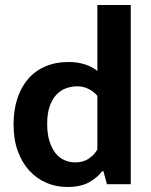

<svg xmlns="http://www.w3.org/2000/svg" viewBox="-20 -734 603 765"><path d="M368 -714H501V0H406L392 -52H387Q369 -27 335.5 -8Q302 11 248 11Q203 11 164 -6Q125 -23 96 -55Q67 -87 50.5 -133Q34 -179 34 -238Q34 -295 49 -341Q64 -387 92 -419.5Q120 -452 161 -469.5Q202 -487 255 -487Q289 -487 319.5 -477Q350 -467 368 -451ZM368 -352Q355 -368 334 -379Q313 -390 288 -390Q264 -390 242.5 -382Q221 -374 204.5 -356.5Q188 -339 178 -310.5Q168 -282 168 -241Q168 -201 177 -172Q186 -143 201 -124Q216 -105 236.5 -96Q257 -87 280 -87Q312 -87 334.5 -102.5Q357 -118 368 -139Z"/></svg>

Font: Mukta Vaani
Style: Bold
Weight: 700
Designer: Noopur Datye, Girish Dalvi, Yashodeep Gholap, Pallavi Karambelkar
Foundry: Ek Type
Version: Version 2.538;PS 1.000;hotconv 16.6.51;makeotf.lib2.5.65220;